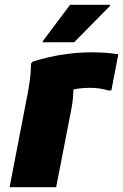

<svg xmlns="http://www.w3.org/2000/svg" viewBox="-20 -780 513 800"><path d="M89 -358Q97 -395 103 -436.5Q109 -478 109 -515L116 -523Q146 -533 182.5 -541.5Q219 -550 265.5 -556Q312 -562 370 -562Q384 -562 412 -560.5Q440 -559 473 -554L444 -403H432Q415 -408 397 -411Q379 -414 359 -414Q321 -414 295.5 -409Q270 -404 251 -391L285 -452Q287 -427 285.5 -393.5Q284 -360 277 -324L214 0H20ZM158 -604V-608L272 -760H439V-756L289 -604Z"/></svg>

Font: Kufam ExtraBold
Style: Italic
Weight: 800
Italic angle: -11°
Designer: Artur Schmal
Foundry: Original Type
Version: Version 1.301; ttfautohint (v1.8.3)